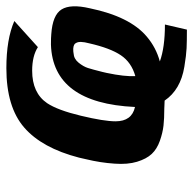

<svg xmlns="http://www.w3.org/2000/svg" viewBox="-22 -505 607 603"><g transform="rotate(-90 281.5 -203.5)"><path d="M83 -237 88 -259Q118 -375 182.5 -431Q247 -487 369 -487Q460 -487 517 -462L435 -388Q407 -406 361 -406Q291 -406 259 -359Q237 -326 219.5 -253Q202 -180 202 -144Q202 -93 247 -83Q259 -341 443 -347Q465 -347 475 -346Q536 -342 553.5 -313.5Q571 -285 557 -225Q531 -99 468 -46Q434 -17 390 -5Q434 11 506 11L490 80Q453 80 431.5 79Q410 78 373.5 72Q337 66 310.5 50.5Q284 35 267 10Q262 10 253.5 9.5Q245 9 242 9Q211 9 188.5 6.5Q166 4 140.5 -5Q115 -14 99.5 -30.5Q84 -47 75 -76.5Q66 -106 69 -147Q72 -192 83 -237ZM357 -185Q357 -184 354 -172Q342 -115 344 -82Q387 -94 409.5 -127.5Q432 -161 447 -227Q455 -257 448 -268Q445 -276 430 -277Q420 -277 416 -276Q398 -275 386 -260Q374 -245 369.5 -231Q365 -217 357 -185Z"/></g></svg>

Font: Coval
Style: ExtraBold Italic
Weight: 800
Foundry: Context Ltd
Version: Version 001.000